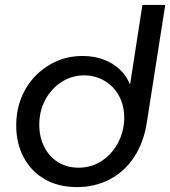

<svg xmlns="http://www.w3.org/2000/svg" viewBox="-20 -750 693 782"><path d="M294 12Q217 12 161.5 -20.5Q106 -53 76 -110Q46 -167 46 -239Q46 -298 66 -349.5Q86 -401 123 -439.5Q160 -478 209 -500Q258 -522 316 -522Q365 -522 403.5 -507Q442 -492 469 -466Q496 -440 509 -407H510L560 -730H653L578 -251Q565 -168 525.5 -109Q486 -50 426 -19Q366 12 294 12ZM300 -67Q352 -67 393.5 -94Q435 -121 459.5 -166Q484 -211 486 -264Q487 -319 465 -359Q443 -399 405.5 -421Q368 -443 323 -443Q272 -443 230.5 -416Q189 -389 164.5 -343.5Q140 -298 140 -242Q140 -192 160 -152Q180 -112 216.5 -89.5Q253 -67 300 -67Z"/></svg>

Font: MuseoModerno
Style: Italic
Weight: 400
Italic angle: -9°
Designer: Pablo Cosgaya, Héctor Gatti, Marcela Romero, and the Authors of The MuseoModerno Project.
Foundry: Omnibus-Type Team
Version: Version 1.003